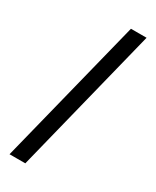

<svg xmlns="http://www.w3.org/2000/svg" viewBox="-240 -845 883 1086"><g transform="rotate(30 201.5 -302.0)"><path d="M372.5 -781 133.5 177H30.5L270.5 -781Z"/></g></svg>

Font: Merriweather 36pt Black
Style: Regular
Weight: 900
Version: Version 2.100